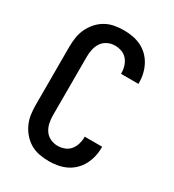

<svg xmlns="http://www.w3.org/2000/svg" viewBox="-182 -845 863 955"><g transform="rotate(30 250.0 -367.5)"><path d="M247 8Q220 8 193 3Q166 -2 142.5 -15.5Q119 -29 101 -49.5Q83 -70 71.5 -94.5Q60 -119 56 -146Q52 -173 52 -200V-535Q52 -562 56 -589Q60 -616 71.5 -640.5Q83 -665 101 -685.5Q119 -706 142.5 -719.5Q166 -733 193 -738Q220 -743 247 -743Q273 -743 298 -738.5Q323 -734 346 -723Q369 -712 387.5 -694Q406 -676 418 -653.5Q430 -631 436 -606Q442 -581 442 -555V-548H342V-552Q342 -572 336 -591.5Q330 -611 317.5 -626Q305 -641 286 -648Q267 -655 247 -655Q225 -655 205 -645.5Q185 -636 173 -618Q161 -600 156.5 -578.5Q152 -557 152 -535V-200Q152 -178 156.5 -156.5Q161 -135 173 -117Q185 -99 205 -89.5Q225 -80 247 -80Q267 -80 286 -87Q305 -94 317.5 -109Q330 -124 336 -143.5Q342 -163 342 -183V-187H442V-180Q442 -154 436 -129Q430 -104 418 -81.5Q406 -59 387.5 -41Q369 -23 346 -12Q323 -1 298 3.5Q273 8 247 8Z"/></g></svg>

Font: Iosevka Term Curly Semibold
Style: Regular
Weight: 600
Designer: Belleve Invis
Foundry: Belleve Invis
Version: Version 32.3.0